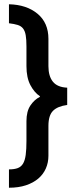

<svg xmlns="http://www.w3.org/2000/svg" viewBox="-20 -725 365 900"><path d="M22 -705Q105 -703 156 -660.5Q207 -618 207 -543V-415Q207 -368 228 -342Q249 -316 295 -314V-233Q250 -227 228.5 -205.5Q207 -184 207 -135V5Q207 37 195 64.5Q183 92 159.5 112Q136 132 101.5 143.5Q67 155 22 155V69Q47 69 63 63Q79 57 88 42Q97 27 100.5 1Q104 -25 104 -64V-157Q104 -203 122.5 -230.5Q141 -258 167 -271V-274Q141 -291 122.5 -326Q104 -361 104 -415V-507Q104 -540 100.5 -560Q97 -580 88 -591.5Q79 -603 63 -608Q47 -613 22 -616Z"/></svg>

Font: Ek Mukta ExtraBold
Style: Regular
Weight: 800
Designer: Girish Dalvi and Yashodeep Gholap
Foundry: Ek Type
Version: Version 2.538;PS 1.002;hotconv 16.6.51;makeotf.lib2.5.65220;